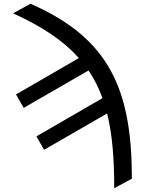

<svg xmlns="http://www.w3.org/2000/svg" viewBox="-20 -782 765 1015"><path d="M141.3 -762.1 49 -711.6C204.5 -641.3 316.8 -565 397 -475.1L64.6 -282.7L105.1 -211.6L447.8 -409.4C478.7 -364.3 502.8 -316.1 521.7 -263.1L172.6 -61.1L213.1 9.9L546.2 -182.2C574.2 -70.3 583.8 59.7 583.8 213.1L677.2 162.6C677.2 -308.6 558.2 -579.9 141.3 -762.1Z"/></svg>

Font: Margiela Sans Text
Style: Regular
Weight: 400
Designer: Stefan Endress, Andreas Faust
Version: Version 1.100;FEAKit 1.0